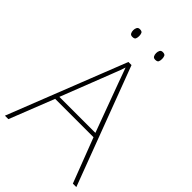

<svg xmlns="http://www.w3.org/2000/svg" viewBox="-260 -996 1097 1097"><g transform="rotate(45 288.5 -447.5)"><path d="M549 0 445 -271H135L28 0H0L282 -716H307L577 0ZM325 -594Q321 -606 316 -619Q311 -632 305.5 -648Q300 -664 293 -682Q288 -667 282.5 -651.5Q277 -636 271 -621.5Q265 -607 260 -593L144 -296H435ZM173 -864Q173 -876 178 -885.5Q183 -895 196 -895Q213 -895 217 -885.5Q221 -876 221 -864Q221 -851 217 -842Q213 -833 196 -833Q183 -833 178 -842Q173 -851 173 -864ZM358 -864Q358 -876 363 -885.5Q368 -895 381 -895Q398 -895 402 -885.5Q406 -876 406 -864Q406 -851 402 -842Q398 -833 381 -833Q368 -833 363 -842Q358 -851 358 -864Z"/></g></svg>

Font: Noto Sans Cham Thin
Style: Regular
Weight: 250
Version: Version 2.002